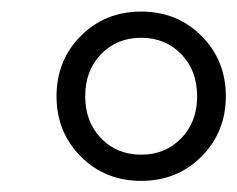

<svg xmlns="http://www.w3.org/2000/svg" viewBox="-20 -728 420 340"><path d="M123 -450.9Q80.1 -494.1 80.1 -557.6Q80.1 -621.1 123 -664.3Q166 -707.5 230 -707.5Q293.9 -707.5 336.9 -664.3Q379.9 -621.1 379.9 -557.6Q379.9 -494.1 336.9 -450.9Q293.9 -407.7 230 -407.7Q166 -407.7 123 -450.9ZM158.9 -632.1Q130.9 -603 130.9 -557.6Q130.9 -512.2 158.9 -483.2Q187 -454.1 230 -454.1Q272.9 -454.1 301 -483.2Q329.1 -512.2 329.1 -557.6Q329.1 -603 301 -632.1Q272.9 -661.1 230 -661.1Q187 -661.1 158.9 -632.1Z"/></svg>

Font: Cooper*
Style: Italic
Weight: 400
Italic angle: -7°
Designer: Owen Earl
Foundry: indestructible type*
Version: Version 0.001